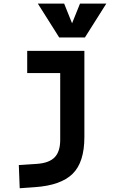

<svg xmlns="http://www.w3.org/2000/svg" viewBox="-20 -796 626 1051"><path d="M87.9 234.4 83 107.4 180.7 101.1Q248.5 96.7 279.1 65.2Q309.6 33.7 309.6 -30.3V-396H128.9V-517.6H441.9V-45.9Q441.9 92.3 377.4 155.5Q313 218.8 170.9 228.5ZM304.2 -590.8 187 -776.4H331.1L374.5 -668.5L418 -776.4H562L444.8 -590.8Z"/></svg>

Font: Cascadia Code NF
Style: Bold
Weight: 700
Monospace: yes
Designer: Aaron Bell
Foundry: Saja Typeworks
Version: Version 2404.023; ttfautohint (v1.8.4)